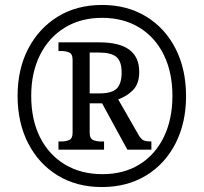

<svg xmlns="http://www.w3.org/2000/svg" viewBox="-20 -745 823 775"><path d="M391 10Q289 10 212.5 -37Q136 -84 93.5 -167Q51 -250 51 -358Q51 -466 94 -548.5Q137 -631 213.5 -678Q290 -725 392 -725Q493 -725 569.5 -678.5Q646 -632 688.5 -549Q731 -466 731 -357Q731 -249 688.5 -166Q646 -83 569.5 -36.5Q493 10 391 10ZM393 -42Q480 -42 543.5 -81.5Q607 -121 641.5 -192.5Q676 -264 676 -358Q676 -453 641 -524Q606 -595 542 -634Q478 -673 392 -673Q306 -673 241.5 -633.5Q177 -594 141.5 -523Q106 -452 106 -358Q106 -261 142 -190Q178 -119 243 -80.5Q308 -42 393 -42ZM216 -141V-174H228Q246 -174 259.5 -180Q273 -186 273 -209V-504Q273 -527 259.5 -533Q246 -539 228 -539H216V-574H382Q542 -574 542 -455Q542 -406 516 -380.5Q490 -355 457 -344L539 -201Q549 -184 558.5 -179Q568 -174 591 -174V-141H494L392 -328H342V-209Q342 -186 355.5 -180Q369 -174 387 -174H400V-141ZM381 -368Q432 -368 451.5 -388Q471 -408 471 -452Q471 -497 450 -515Q429 -533 378 -533H342V-368Z"/></svg>

Font: Noto Serif Georgian SemiCondensed Medium
Style: Regular
Weight: 500
Width: 4
Designer: Monotype Design Team, Akaki Razmadze
Foundry: Google LLC
Version: Version 2.003; ttfautohint (v1.8.4.7-5d5b)